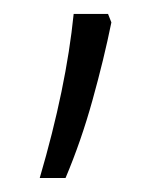

<svg xmlns="http://www.w3.org/2000/svg" viewBox="-20 -126 235 276"><path d="M135.3 -106 140.1 -93.8Q129.4 -41 113 17.8Q96.7 76.7 74.2 129.9H37.1Q75.2 0 85.9 -106Z"/></svg>

Font: Open Sans Condensed Light
Style: Regular
Weight: 300
Width: 3
Designer: Monotype Design Team
Foundry: Monotype Imaging Inc.
Version: Version 3.003; ttfautohint (v1.8.4)